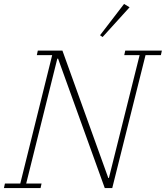

<svg xmlns="http://www.w3.org/2000/svg" viewBox="-27 -955 842 975"><path d="M-2 -23H76L238 -675H160L165 -698H290L523 -51H526L682 -675H604L609 -698H795L790 -675H712L543 0H505L268 -657H264L106 -23H184L179 0H-7ZM481 -776 603 -935 631 -918 494 -767Z"/></svg>

Font: IBM Plex Serif ExtLt
Style: Italic
Weight: 200
Italic angle: -14°
Designer: Mike Abbink, Paul van der Laan, Pieter van Rosmalen
Foundry: Bold Monday
Version: Version 3.001